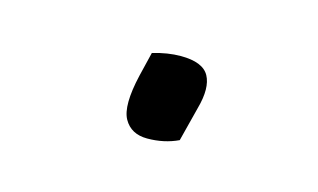

<svg xmlns="http://www.w3.org/2000/svg" viewBox="-34 -420 417 252"><g transform="rotate(15 175.0 -294.0)"><path d="M216 -245Q197 -236 174 -236Q152 -236 142.5 -253Q133 -270 143 -313L151 -346Q171 -352 189 -352Q219 -352 227.5 -336.5Q236 -321 228 -292Z"/></g></svg>

Font: Recursive Sn Csl St Lt
Style: Italic
Weight: 300
Italic angle: -15°
Version: Version 1.079;hotconv 1.0.112;makeotfexe 2.5.65598; ttfautoh